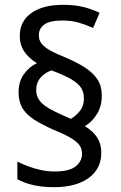

<svg xmlns="http://www.w3.org/2000/svg" viewBox="-20 -783 501 796"><path d="M57 -400Q57 -445 79 -475.5Q101 -506 133 -521Q99 -542 80.5 -569.5Q62 -597 62 -634Q62 -695 110 -729Q158 -763 241 -763Q289 -763 323.5 -754.5Q358 -746 393 -730L366 -667Q335 -681 305.5 -689.5Q276 -698 238 -698Q187 -698 164 -681.5Q141 -665 141 -637Q141 -617 152 -602.5Q163 -588 188 -574Q213 -560 255 -543Q302 -523 334.5 -501.5Q367 -480 384.5 -453Q402 -426 402 -387Q402 -342 381.5 -309.5Q361 -277 332 -260Q366 -239 383 -212.5Q400 -186 400 -150Q400 -83 347.5 -45Q295 -7 204 -7Q156 -7 118.5 -15.5Q81 -24 52 -40V-113Q72 -103 97 -93.5Q122 -84 150.5 -78Q179 -72 206 -72Q268 -72 294 -93.5Q320 -115 320 -144Q320 -165 310.5 -179.5Q301 -194 276 -209.5Q251 -225 202 -245Q155 -266 122.5 -286.5Q90 -307 73.5 -334Q57 -361 57 -400ZM130 -410Q130 -387 142 -369Q154 -351 180 -335.5Q206 -320 247 -302L274 -290Q296 -304 312 -324Q328 -344 328 -375Q328 -399 317 -417.5Q306 -436 277 -453.5Q248 -471 194 -491Q167 -483 148.5 -461.5Q130 -440 130 -410Z"/></svg>

Font: Noto Sans Khmer SemiCondensed
Style: Regular
Weight: 400
Width: 4
Designer: Danh Hong and the Monotype Design Team
Foundry: Monotype Imaging Inc.
Version: Version 2.004